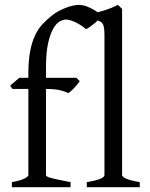

<svg xmlns="http://www.w3.org/2000/svg" viewBox="-20 -777 622 797"><path d="M340.3 0V-21Q361.3 -24.4 375.5 -28.1Q389.6 -31.7 397.9 -35.4Q406.2 -39.1 409.9 -43Q413.6 -46.9 413.6 -50.8V-632.8Q413.6 -654.8 410.6 -667Q407.7 -679.2 399.9 -685.1Q394 -689.5 385.7 -691.9Q380.9 -687 375 -682.1Q365.2 -673.8 354.7 -666.5Q344.2 -659.2 336.9 -655.8Q325.2 -666 313.2 -673.6Q301.3 -681.2 290.3 -686Q279.3 -690.9 269.8 -693.4Q260.3 -695.8 253.9 -695.8Q241.2 -695.8 226.8 -687.3Q212.4 -678.7 200 -656.2Q187.5 -633.8 179.2 -595.2Q170.9 -556.6 170.9 -496.1V-454.1H296.9L311 -439.9Q306.6 -433.1 300 -425.3Q293.5 -417.5 286.9 -410.6Q280.3 -403.8 273.9 -398.2Q267.6 -392.6 263.2 -390.6Q252 -396.5 231 -402.1Q210 -407.7 170.9 -407.7V-49.8Q170.9 -46.9 176 -43.9Q181.2 -41 193.4 -37.8Q205.6 -34.7 224.9 -30.5Q244.1 -26.4 272.9 -21V0H29.3V-21Q63 -26.9 80.3 -35.4Q97.7 -43.9 97.7 -49.8V-407.7H32.2L22 -421.4L60.1 -454.1H97.7V-469.2Q97.7 -526.9 105.5 -566.2Q113.3 -605.5 126.7 -632.6Q140.1 -659.7 157.7 -678Q175.3 -696.3 194.8 -711.9Q208 -722.7 223.6 -731Q239.3 -739.3 254.6 -745.1Q270 -751 283.9 -753.9Q297.9 -756.8 307.1 -756.8Q322.3 -756.8 338.4 -751Q354.5 -745.1 367.7 -737.3Q377.4 -731.9 385.3 -726.1Q397.9 -729.5 409.7 -732.9Q439 -741.2 469.2 -756.8L486.8 -740.2V-50.8Q486.8 -43.5 503.4 -35.6Q520 -27.8 560.1 -21V0Z"/></svg>

Font: Gentium Plus Eur
Style: Regular
Weight: 400
Designer: J. Victor Gaultney, Annie Olsen, Iska Routamaa, Becca Hirsbrunner
Foundry: SIL International
Version: Version 5.000